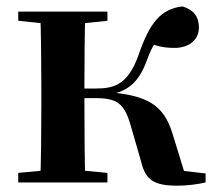

<svg xmlns="http://www.w3.org/2000/svg" viewBox="-20 -572 676 602"><path d="M37.2 0H316.8V-29.9L208.6 -40.2H147L37.2 -29.9ZM37.2 -506.8 147 -495.5H208.6L316.8 -506.8V-535.7H37.2ZM105.9 0H247.6C245.6 -50.2 244.6 -165.3 244.6 -269.3V-289.8C244.6 -370.2 245.6 -485.5 247.6 -535.7H105.9C108.6 -485.5 109.6 -370.2 109.6 -301.2V-234.8C109.6 -165.3 108.6 -50.2 105.9 0ZM422.8 -64.1C436.5 -7.8 462.7 10.2 536.2 10.2C564.4 10.2 599.2 6.2 624.6 0V-28.2L469.7 -46L564.3 -11.8L520.6 -153.9C493.2 -242.5 442.6 -273.9 314.4 -283.3L312.2 -273.1C371.6 -283.3 412.7 -303.1 442 -386.8C457.4 -428.6 470.9 -447.4 498.8 -479.7L448 -436.9C474.5 -426.6 495.7 -421.8 527.7 -421.8C570.4 -421.8 603.7 -445.6 603.7 -485.9C603.7 -519.3 587.1 -541.5 552.1 -551.9C484.8 -543.9 449.7 -502.4 414.3 -399.3C380.7 -304.6 335.7 -294.5 279.8 -294.5H176.9V-264.3H279.4C346.5 -264.3 369.5 -247.9 388.9 -181.4Z"/></svg>

Font: Source Han Serif CN VF
Style: Regular
Weight: 250
Designer: Ryoko NISHIZUKA 西塚涼子 (kana & ideographs); Frank Grießhammer (Latin, Greek & Cyrillic); Wenlong ZHANG 张文龙 (bopomofo); San
Foundry: Adobe
Version: Version 2.002;hotconv 1.1.0;makeotfexe 2.6.0